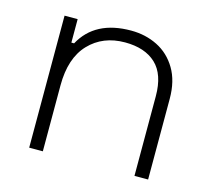

<svg xmlns="http://www.w3.org/2000/svg" viewBox="-78 -587 751 680"><g transform="rotate(15 297.0 -247.0)"><path d="M130 -484V-398H140Q192 -494 324 -494Q377 -494 421 -472Q465 -450 491.5 -405.5Q518 -361 518 -296V0H468V-292Q468 -372 427.5 -410Q387 -448 314 -448Q233 -448 182.5 -395Q132 -342 132 -242V0H82V-484Z"/></g></svg>

Font: Space Grotesk Variable
Style: Regular
Weight: 400
Designer: Florian Karsten (Space Grotesk), Colophon Foundry (Space Mono)
Foundry: Florian Karsten
Version: Version 1.106